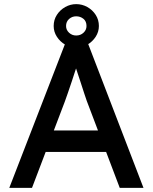

<svg xmlns="http://www.w3.org/2000/svg" viewBox="-20 -910 740 930"><path d="M25 0 296 -700H406L675 0H560L400 -422Q397 -429 388.5 -456Q380 -483 369 -516Q358 -549 349 -576.5Q340 -604 337 -612L360 -613Q354 -596 345.5 -570Q337 -544 327.5 -515Q318 -486 309 -460.5Q300 -435 294 -418L135 0ZM145 -174 185 -278H503L549 -174ZM240 -784Q240 -814 255.5 -838Q271 -862 296 -876Q321 -890 349 -890Q378 -890 403 -876Q428 -862 443.5 -838Q459 -814 459 -784Q459 -756 443.5 -732Q428 -708 403 -693.5Q378 -679 349 -679Q321 -679 296 -693.5Q271 -708 255.5 -732Q240 -756 240 -784ZM399 -784Q399 -807 384 -819Q369 -831 349 -831Q329 -831 314.5 -818Q300 -805 300 -784Q300 -765 314.5 -751.5Q329 -738 349 -738Q370 -738 384.5 -751.5Q399 -765 399 -784Z"/></svg>

Font: Mach
Style: Regular
Weight: 400
Version: Version 1.002